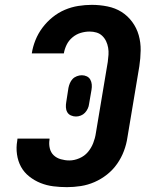

<svg xmlns="http://www.w3.org/2000/svg" viewBox="-20 -763 640 791"><path d="M256 8Q227 8 199.5 4.5Q172 1 147 -9Q122 -19 100.5 -36Q79 -53 66.5 -76Q54 -99 50 -127Q46 -155 51 -183L52 -192H184V-188Q181 -170 185 -152.5Q189 -135 201 -123.5Q213 -112 230.5 -107Q248 -102 266 -102Q286 -102 307 -111Q328 -120 342 -136.5Q356 -153 364 -173.5Q372 -194 375 -215L424 -508Q426 -523 427 -537.5Q428 -552 425.5 -566.5Q423 -581 417 -593.5Q411 -606 401 -615.5Q391 -625 377.5 -629Q364 -633 349 -633Q331 -633 312.5 -627.5Q294 -622 278.5 -609Q263 -596 254.5 -578.5Q246 -561 243 -543H111Q115 -570 126 -597.5Q137 -625 155 -649Q173 -673 196.5 -692Q220 -711 247 -722.5Q274 -734 302.5 -738.5Q331 -743 358 -743Q391 -743 423 -736.5Q455 -730 480.5 -714Q506 -698 524.5 -673Q543 -648 551.5 -618Q560 -588 559.5 -555.5Q559 -523 554 -490L505 -197Q501 -169 490.5 -141Q480 -113 462.5 -88Q445 -63 421 -44Q397 -25 369.5 -13Q342 -1 313 3.5Q284 8 256 8ZM293 -283Q282 -283 272 -287.5Q262 -292 257 -301Q252 -310 251.5 -321Q251 -332 253 -343L262 -401Q264 -411 268 -420.5Q272 -430 279 -437.5Q286 -445 296.5 -449Q307 -453 317 -453Q328 -453 337.5 -448.5Q347 -444 352 -435Q357 -426 358 -415Q359 -404 357 -393L347 -335Q346 -325 341.5 -315.5Q337 -306 330 -298.5Q323 -291 313 -287Q303 -283 293 -283Z"/></svg>

Font: Iosevka XBd Ex Obl
Style: Regular
Weight: 800
Width: 7
Italic angle: -9°
Monospace: yes
Designer: Belleve Invis
Foundry: Belleve Invis
Version: Version 32.5.0; ttfautohint (v1.8.4)